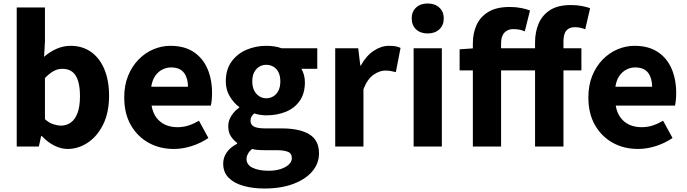

<svg xmlns="http://www.w3.org/2000/svg" viewBox="-20 -841 3943 1102"><path d="M368 14Q331 14 292.5 -5Q254 -24 220 -60H216L203 0H76V-798H238V-602L233 -515Q266 -544 305 -561Q344 -578 385 -578Q453 -578 502.5 -543Q552 -508 579 -443.5Q606 -379 606 -292Q606 -195 572 -126.5Q538 -58 483.5 -22Q429 14 368 14ZM331 -120Q361 -120 386 -137.5Q411 -155 425 -192.5Q439 -230 439 -289Q439 -341 428.5 -375.5Q418 -410 396 -428Q374 -446 338 -446Q311 -446 287.5 -433Q264 -420 238 -393V-157Q261 -136 285.5 -128Q310 -120 331 -120Z M978 14Q897 14 833 -21.5Q769 -57 731 -123Q693 -189 693 -282Q693 -351 715 -405.5Q737 -460 775 -499Q813 -538 860.5 -558Q908 -578 958 -578Q1038 -578 1091 -543Q1144 -508 1170.5 -447Q1197 -386 1197 -308Q1197 -285 1195 -265.5Q1193 -246 1190 -235H850Q857 -193 878 -165.5Q899 -138 929.5 -124.5Q960 -111 999 -111Q1032 -111 1061.5 -120.5Q1091 -130 1122 -148L1176 -49Q1134 -20 1081.5 -3Q1029 14 978 14ZM848 -343H1059Q1059 -392 1036 -423Q1013 -454 961 -454Q935 -454 911 -441.5Q887 -429 870.5 -405Q854 -381 848 -343Z M1497 241Q1432 241 1378 226Q1324 211 1292.5 179.5Q1261 148 1261 98Q1261 63 1281.5 33.5Q1302 4 1341 -16V-21Q1320 -36 1305 -59Q1290 -82 1290 -118Q1290 -148 1308 -176.5Q1326 -205 1353 -223V-227Q1323 -248 1299.5 -286.5Q1276 -325 1276 -374Q1276 -442 1309 -487.5Q1342 -533 1395 -555.5Q1448 -578 1508 -578Q1533 -578 1555.5 -574.5Q1578 -571 1596 -564H1801V-446H1710Q1718 -433 1724 -412.5Q1730 -392 1730 -369Q1730 -305 1700.5 -262.5Q1671 -220 1620.5 -199.5Q1570 -179 1508 -179Q1493 -179 1475.5 -181.5Q1458 -184 1439 -190Q1429 -181 1423.5 -171.5Q1418 -162 1418 -146Q1418 -126 1437 -115Q1456 -104 1504 -104H1597Q1700 -104 1755.5 -70Q1811 -36 1811 39Q1811 97 1772.5 142.5Q1734 188 1663.5 214.5Q1593 241 1497 241ZM1508 -277Q1531 -277 1549.5 -288.5Q1568 -300 1578.5 -321.5Q1589 -343 1589 -374Q1589 -405 1578.5 -426Q1568 -447 1549.5 -458Q1531 -469 1508 -469Q1486 -469 1468 -458Q1450 -447 1439 -426.5Q1428 -406 1428 -374Q1428 -343 1439 -321.5Q1450 -300 1468 -288.5Q1486 -277 1508 -277ZM1522 139Q1562 139 1591.5 129Q1621 119 1638 103Q1655 87 1655 67Q1655 39 1632 30Q1609 21 1567 21H1506Q1478 21 1459.5 19.5Q1441 18 1427 14Q1411 27 1403 42Q1395 57 1395 72Q1395 105 1430 122Q1465 139 1522 139Z M1904 0V-564H2036L2048 -465H2051Q2082 -521 2125 -549.5Q2168 -578 2212 -578Q2236 -578 2251.5 -575Q2267 -572 2279 -566L2252 -427Q2236 -431 2222.5 -433.5Q2209 -436 2191 -436Q2159 -436 2124 -412Q2089 -388 2066 -329V0Z M2354 0V-564H2516V0ZM2435 -649Q2393 -649 2368 -672.5Q2343 -696 2343 -736Q2343 -774 2368 -797.5Q2393 -821 2435 -821Q2476 -821 2501.5 -797.5Q2527 -774 2527 -736Q2527 -696 2501.5 -672.5Q2476 -649 2435 -649Z M2694 0V-593Q2694 -651 2715.5 -698Q2737 -745 2783.5 -773Q2830 -801 2905 -801Q2941 -801 2971.5 -795Q3002 -789 3022 -781L2992 -661Q2978 -667 2962.5 -670.5Q2947 -674 2925 -674Q2895 -674 2875.5 -654Q2856 -634 2856 -593V0ZM3051 0V-598Q3051 -657 3071.5 -705.5Q3092 -754 3137 -783Q3182 -812 3256 -812Q3292 -812 3320 -806.5Q3348 -801 3367 -794L3339 -673Q3310 -685 3279 -685Q3248 -685 3231 -666Q3214 -647 3214 -602V0ZM2618 -437V-558L2704 -564H3317V-437Z M3642 14Q3561 14 3497 -21.5Q3433 -57 3395 -123Q3357 -189 3357 -282Q3357 -351 3379 -405.5Q3401 -460 3439 -499Q3477 -538 3524.5 -558Q3572 -578 3622 -578Q3702 -578 3755 -543Q3808 -508 3834.5 -447Q3861 -386 3861 -308Q3861 -285 3859 -265.5Q3857 -246 3854 -235H3514Q3521 -193 3542 -165.5Q3563 -138 3593.5 -124.5Q3624 -111 3663 -111Q3696 -111 3725.5 -120.5Q3755 -130 3786 -148L3840 -49Q3798 -20 3745.5 -3Q3693 14 3642 14ZM3512 -343H3723Q3723 -392 3700 -423Q3677 -454 3625 -454Q3599 -454 3575 -441.5Q3551 -429 3534.5 -405Q3518 -381 3512 -343Z"/></svg>

Font: Noto Sans KR ExtraBold
Style: Regular
Weight: 800
Designer: Ryoko NISHIZUKA  (kana, bopomofo & ideographs); Paul D. Hunt (Latin, Greek & Cyrillic); Sandoll Communications , Soo-you
Foundry: Adobe
Version: Version 2.004-H2;hotconv 1.0.118;makeotfexe 2.5.65603